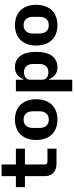

<svg xmlns="http://www.w3.org/2000/svg" viewBox="731 -1469 938 2440"><g transform="rotate(-90 1200.0 -249.0)"><path d="M330 -149Q330 -140 334.5 -132Q339 -124 347 -119.5Q355 -115 364 -115H531V0H340Q288 0 252.5 -19Q217 -38 199.5 -71.5Q182 -105 182 -149V-401H42V-516H182V-698H330V-516H531V-401H330Z M641 -258Q641 -341 672 -402Q703 -463 761.5 -495.5Q820 -528 900 -528Q980 -528 1038.5 -495.5Q1097 -463 1128 -402Q1159 -341 1159 -258Q1159 -175 1128 -114Q1097 -53 1038.5 -20.5Q980 12 900 12Q820 12 761.5 -20.5Q703 -53 672 -114Q641 -175 641 -258ZM1006 -217V-299Q1006 -356 978 -387Q950 -418 900 -418Q850 -418 822 -387Q794 -356 794 -299V-217Q794 -160 822 -129Q850 -98 900 -98Q950 -98 978 -129Q1006 -160 1006 -217Z M1259 -516H1407V-422H1414Q1435 -472 1471.5 -500Q1508 -528 1567 -528Q1656 -528 1708.5 -460.5Q1761 -393 1761 -258Q1761 -123 1708.5 -55.5Q1656 12 1567 12Q1508 12 1471.5 -16Q1435 -44 1414 -94H1407V200H1259ZM1607 -218V-298Q1607 -352 1579.5 -382.5Q1552 -413 1503 -413Q1461 -413 1434 -393Q1407 -373 1407 -334V-182Q1407 -143 1434 -123Q1461 -103 1503 -103Q1552 -103 1579.5 -133.5Q1607 -164 1607 -218Z M1841 -258Q1841 -341 1872 -402Q1903 -463 1961.5 -495.5Q2020 -528 2100 -528Q2180 -528 2238.5 -495.5Q2297 -463 2328 -402Q2359 -341 2359 -258Q2359 -175 2328 -114Q2297 -53 2238.5 -20.5Q2180 12 2100 12Q2020 12 1961.5 -20.5Q1903 -53 1872 -114Q1841 -175 1841 -258ZM2206 -217V-299Q2206 -356 2178 -387Q2150 -418 2100 -418Q2050 -418 2022 -387Q1994 -356 1994 -299V-217Q1994 -160 2022 -129Q2050 -98 2100 -98Q2150 -98 2178 -129Q2206 -160 2206 -217Z"/></g></svg>

Font: iA Writer Mono V
Style: Regular
Weight: 400
Designer: Mike Abbink, Paul van der Laan, Pieter van Rosmalen
Foundry: Bold Monday
Version: Version 2.000